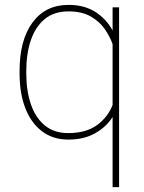

<svg xmlns="http://www.w3.org/2000/svg" viewBox="-20 -558 587 781"><path d="M59.6 -259.3V-269.5Q59.6 -394.5 112.1 -466.3Q164.6 -538.1 258.8 -538.1Q323.2 -538.1 367.9 -509.5Q412.6 -481 438 -434.1V-528.3H464.4V203.1H438V-82Q413.1 -42.5 367.7 -16.4Q322.3 9.8 257.8 9.8Q195.3 9.8 150.9 -23.9Q106.4 -57.6 83 -118.2Q59.6 -178.7 59.6 -259.3ZM86.9 -269.5V-259.3Q86.9 -189 105.5 -134.3Q124 -79.6 161.9 -48.1Q199.7 -16.6 257.3 -16.6Q330.1 -16.6 374.8 -49.3Q419.4 -82 438 -131.3V-378.4Q427.7 -408.2 406.7 -439Q385.7 -469.7 349.6 -490.7Q313.5 -511.7 258.3 -511.7Q200.2 -511.7 162.1 -480.5Q124 -449.2 105.5 -394.5Q86.9 -339.8 86.9 -269.5Z"/></svg>

Font: Vazirmatn RD FD Thin
Style: Regular
Weight: 100
Designer: Saber Rastikerdar
Foundry: Saber Rastikerdar
Version: Version 33.003